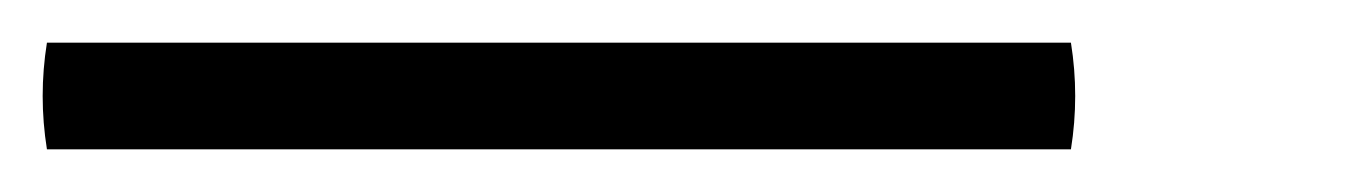

<svg xmlns="http://www.w3.org/2000/svg" viewBox="-37 50 633 90"><path d="M465 120H-15Q-19 95 -15 70H465Q469 95 465 120Z"/></svg>

Font: Poltawski Nowy
Style: Regular
Weight: 400
Designer: Adam Pótawski, Mateusz Machalski, Borys Kosmynka, Ania Wieluska
Foundry: Capitalics.wtf
Version: Version 1.001;gftools[0.9.25]